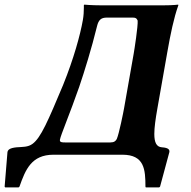

<svg xmlns="http://www.w3.org/2000/svg" viewBox="-65 -668 825 829"><path d="M411.6 -53H216.6C203.6 -53 191.6 -53 193.8 -65C197.5 -86 236.3 -176 277 -293C300 -361 329.7 -456 354.5 -557C360.9 -582 371.7 -592 395.7 -592H508.7C522.7 -592 525 -588 529.4 -579C531.2 -555 515.2 -453 512.2 -436L470.6 -200C467.6 -183 449.5 -92 439.3 -68C434.7 -59 427.6 -53 411.6 -53ZM166.3 0H463.3C559.3 0 562.8 65 563 138L564.4 141H622.4L626 138L666.2 -11C668 -21 663.6 -30 633.9 -32C610.6 -33.7 601.3 -52.7 601.3 -89.6C601.3 -116.6 606.3 -153.4 614.6 -200L657.8 -445C671 -520 685.5 -591 705 -645L704.6 -648C704.6 -648 682 -645 641 -645H371C330 -645 298.6 -648 298.6 -648L297 -645C297.1 -641.8 297.1 -638.6 297.1 -635.3C297.1 -618 296 -599.5 292.7 -581C281.6 -518 253.5 -415 207.4 -301C141.9 -145 111.2 -73 75.6 -47C55.9 -32 31.3 -34 6.9 -32C-23.6 -29 -31 -21 -32.8 -11L-45 138L-42.6 141H15.4L19 138C44.8 65 70.3 0 166.3 0Z"/></svg>

Font: Linux Biolinum O 
Style: Bold Italic
Weight: 700
Designer: Philipp H. Poll
Foundry: Philipp H. Poll
Version: Version 1.3.2